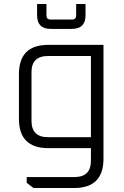

<svg xmlns="http://www.w3.org/2000/svg" viewBox="-20 -743 622 963"><path d="M75 -147V-371Q75 -518 222 -518H499V53Q499 200 352 200H148L114 174V145H354Q436 145 436 63V0H222Q75 0 75 -147ZM138 -137Q138 -55 220 -55H436V-462H220Q138 -462 138 -381ZM166 -666V-723H213V-666Q213 -645 234 -645H341Q362 -645 362 -666V-723H409V-666Q409 -598 340 -598H234Q166 -598 166 -666Z"/></svg>

Font: Oxanium ExtraLight Light
Style: Regular
Weight: 300
Version: Version 2.000